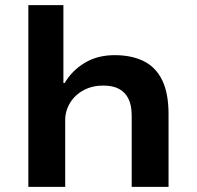

<svg xmlns="http://www.w3.org/2000/svg" viewBox="-20 -725 763 745"><path d="M90 0V-705H226V-403H231Q259 -451 308.5 -481Q358 -511 425 -511Q491 -511 538 -487.5Q585 -464 609.5 -413.5Q634 -363 634 -282V0H491V-277Q491 -316 478.5 -341.5Q466 -367 442 -380Q418 -393 380 -393Q338 -393 304.5 -375Q271 -357 252 -326Q233 -295 233 -259V0Z"/></svg>

Font: Nunito Sans 7pt SemiExpanded
Style: Bold
Weight: 700
Width: 6
Designer: Vernon Adams
Foundry: Vernon Adams
Version: Version 3.101;gftools[0.9.27]